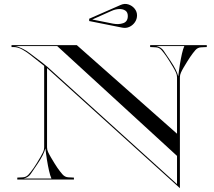

<svg xmlns="http://www.w3.org/2000/svg" viewBox="-20 -935 1117 1000"><path d="M616.9 -791 444.5 -825.4V-837.4L608.9 -909.4Q628.9 -918.2 648.5 -912Q668.1 -905.8 680.9 -890.2Q693.7 -874.6 693.7 -855Q693.7 -835.4 682.7 -819.4Q671.7 -803.4 654.3 -795.2Q636.9 -787 616.9 -791ZM568.9 -811.8Q598.1 -806.2 621.9 -814.4Q645.7 -822.6 645.7 -851.8Q645.7 -871.4 632.7 -880Q619.7 -888.6 600.1 -887.8Q580.5 -887 560.9 -878.2L460.5 -833.4ZM40 -690V-700H380L902 -238.5V-532.5Q902 -545 896.5 -557Q891.5 -568.5 882 -584.5Q872.5 -600.5 863 -615.8Q853.5 -631 848 -639Q834 -659.5 821.5 -673.8Q809 -688 791.5 -688.5L762 -690V-700H1057V-690L1027.5 -688.5Q1010 -688 997.5 -673.8Q985 -659.5 971 -639Q965.5 -631 956 -615.8Q946.5 -600.5 937 -584.5Q927.5 -568.5 922.5 -557Q917 -545 917 -532.5V45L225 -580.5V-167.5Q225 -155 230.5 -143Q235.5 -132 245 -115.8Q254.5 -99.5 264 -84.2Q273.5 -69 279 -61Q293 -41 305.5 -26.8Q318 -12.5 335.5 -11.5L365 -10V0H70V-10L99.5 -11.5Q117 -12.5 129.5 -26.8Q142 -41 156 -61Q161.5 -69 171 -84.2Q180.5 -99.5 190 -115.8Q199.5 -132 204.5 -143Q210 -155 210 -167.5V-592L136 -650.5Q122 -662 98 -676Q74 -690 50 -690ZM902 24V-123L278 -695H58Q72 -694 95.5 -682.5Q119 -671 136.5 -657Q148 -648 165.5 -635Q183 -622 200.2 -608.8Q217.5 -595.5 228.5 -585.5ZM908.5 -537.5Q911.5 -566 916.5 -597.2Q921.5 -628.5 927.5 -654.8Q933.5 -681 940 -695H794.5Q819.5 -689.5 832 -671Q844.5 -652.5 868.5 -617Q885 -592.5 894.8 -572.8Q904.5 -553 908.5 -537.5ZM216.5 -162.5Q212.5 -147 202.8 -127.2Q193 -107.5 176.5 -83Q152.5 -47.5 140 -29Q127.5 -10.5 102.5 -5H248Q241.5 -19 235.5 -45.2Q229.5 -71.5 224.5 -102.8Q219.5 -134 216.5 -162.5Z"/></svg>

Font: Engraving Unshaded CC
Style: Bold
Weight: 700
Designer: indestructible type*
Foundry: Cowboy Collective
Version: Version 1.000